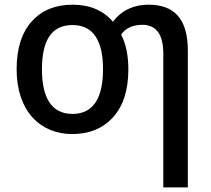

<svg xmlns="http://www.w3.org/2000/svg" viewBox="-20 -569 910 829"><path d="M534.2 -270C534.2 -329.1 523.9 -379.4 502.9 -419.9C522.9 -447.8 553.7 -461.9 594.2 -461.9C654.8 -461.9 685.1 -420.4 685.1 -336.9V240.2H791V-351.1C791 -489.7 730.5 -548.8 621.1 -548.8C560.1 -548.8 505.4 -525.9 467.8 -475.1C425.3 -524.4 367.2 -548.8 293.9 -548.8C219.2 -548.8 160.6 -524.9 117.2 -476.6C73.7 -428.2 51.8 -359.4 51.8 -270C51.8 -90.3 152.8 9.8 292 9.8C365.7 9.8 424.8 -14.6 468.8 -63.5C512.2 -111.8 534.2 -180.7 534.2 -270ZM161.1 -270C161.1 -392.6 201.2 -460.9 293 -460.9C383.3 -460.9 424.8 -392.6 424.8 -270C424.8 -148.9 384.8 -77.1 293 -77.1C201.2 -77.1 161.1 -148.9 161.1 -270Z"/></svg>

Font: Noto Reveo Sans
Style: Regular
Weight: 500
Designer: Monotype Design Team
Foundry: Monotype Imaging Inc.
Version: Version 2.007